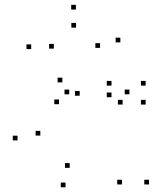

<svg xmlns="http://www.w3.org/2000/svg" viewBox="-20 -772 660 814"><path d="M275.5 -60.5V-80.5H255.5V-60.5ZM151 -197.2V-217.2H131V-197.2ZM273.5 -372.2V-392.2H253.5V-372.2ZM244.2 -422.8V-442.8H224.2V-422.8ZM54.2 -176.8V-196.8H34.2V-176.8ZM257.7 22V2H237.7V22ZM528.8 -372.3V-392.3H508.8V-372.3ZM499.8 -328.7V-348.7H479.8V-328.7ZM597.5 -328.7V-348.7H577.5V-328.7ZM597.5 -409V-429H577.5V-409ZM452.7 -409V-429H432.7V-409ZM452.7 -359.8V-379.8H432.7V-359.8ZM301.8 -731.5V-751.5H281.8V-731.5ZM112.2 -563.8V-583.8H92.2V-563.8ZM230.2 -330.2V-350.2H210.2V-330.2ZM497 10V-10H477V10ZM611.7 10V-10H591.7V10ZM317.8 -366.2V-386.2H297.8V-366.2ZM208.2 -565.8V-585.8H188.2V-565.8ZM302.5 -654.8V-674.8H282.5V-654.8ZM404.3 -569V-589H384.3V-569ZM490.3 -592.3V-612.3H470.3V-592.3Z"/></svg>

Font: Monaspace Radon Dots Var
Style: Regular
Weight: 400
Designer: Riley Cran and the Lettermatic Team
Version: Version 1.100 (Monaspace Radon Dots)